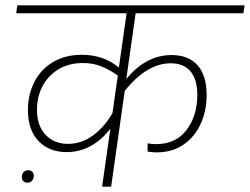

<svg xmlns="http://www.w3.org/2000/svg" viewBox="-20 -702 940 722"><path d="M455 -405Q529 -495 625 -495Q689 -495 723 -456.5Q757 -418 757 -345Q757 -286 735 -237Q713 -188 670.5 -158.5Q628 -129 569 -129Q553 -129 535 -132V-163Q551 -160 566 -160Q642 -160 682 -214Q722 -268 722 -344Q722 -403 696.5 -433.5Q671 -464 622 -464Q532 -464 449 -360L398 0H364L395 -218Q363 -176 321 -153Q279 -130 231 -130Q165 -130 125 -171.5Q85 -213 85 -289Q85 -347 109.5 -394.5Q134 -442 180 -469Q226 -496 288 -496Q369 -496 427 -448L456 -652H41L45 -682H900L895 -652H490ZM403 -277 423 -418Q392 -440 361 -452.5Q330 -465 292 -465Q239 -465 200 -441.5Q161 -418 140 -378Q119 -338 119 -290Q119 -229 151.5 -195Q184 -161 235 -161Q288 -161 331.5 -194Q375 -227 403 -277ZM62 -36Q62 -48 69 -55Q76 -62 86 -62Q96 -62 101.5 -56Q107 -50 107 -41Q107 -29 100 -22Q93 -15 84 -15Q73 -15 67.5 -21Q62 -27 62 -36Z"/></svg>

Font: FiraGO UltraLight
Style: Italic
Weight: 200
Italic angle: -8°
Designer: bBox Type GmbH
Foundry: bBox Type GmbH
Version: Version 1.001